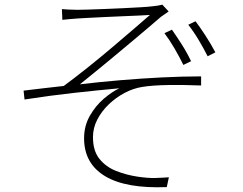

<svg xmlns="http://www.w3.org/2000/svg" viewBox="-20 -772 1040 822"><path d="M245 -733Q259 -732 275 -731Q291 -730 312 -730Q326 -730 357 -731Q388 -732 428 -733.5Q468 -735 509 -737Q550 -739 583 -741Q616 -743 632 -745Q645 -746 656 -748Q667 -750 675 -752L702 -723Q697 -719 686.5 -712Q676 -705 669 -700Q646 -680 612.5 -651.5Q579 -623 540 -590.5Q501 -558 461 -524.5Q421 -491 385 -462Q349 -433 322 -411Q405 -421 494 -428.5Q583 -436 671.5 -440.5Q760 -445 841 -445V-406Q766 -409 700 -408Q634 -407 590 -400Q551 -394 514 -374.5Q477 -355 446 -325.5Q415 -296 396.5 -260Q378 -224 378 -185Q378 -126 406 -91.5Q434 -57 477.5 -40Q521 -23 567 -16Q613 -9 645 -10Q677 -11 703 -13L694 29Q519 36 429.5 -18Q340 -72 340 -180Q340 -233 364.5 -276Q389 -319 424 -349Q459 -379 491 -394Q402 -386 294 -374Q186 -362 85 -346L81 -384Q122 -389 169 -394.5Q216 -400 253 -404Q299 -438 353 -481Q407 -524 459.5 -568.5Q512 -613 555 -650Q598 -687 622 -708Q608 -707 576.5 -705.5Q545 -704 506 -702.5Q467 -701 427.5 -699Q388 -697 358 -695.5Q328 -694 314 -693Q294 -692 276 -690Q258 -688 247 -687ZM716 -645Q733 -621 756.5 -584.5Q780 -548 798 -510L765 -494Q749 -527 727.5 -564Q706 -601 684 -630ZM817 -681Q834 -659 858.5 -621.5Q883 -584 902 -548L869 -531Q853 -563 831 -600Q809 -637 786 -666Z"/></svg>

Font: Noto Sans SC ExtraLight
Style: Regular
Weight: 250
Designer: Ryoko NISHIZUKA 西塚涼子 (kana, bopomofo & ideographs); Paul D. Hunt (Latin, Greek & Cyrillic); Sandoll Communications 산돌커뮤니
Foundry: Adobe
Version: Version 2.004-H2;hotconv 1.0.118;makeotfexe 2.5.65603